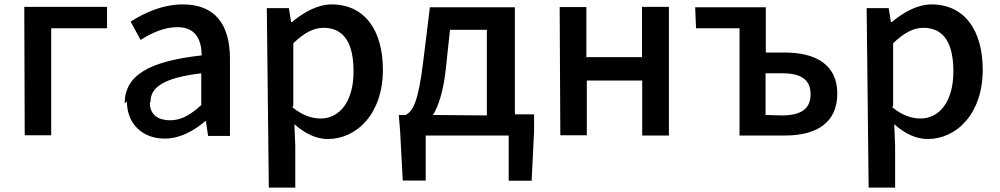

<svg xmlns="http://www.w3.org/2000/svg" viewBox="-20 -583 4531 870"><path d="M92 30H212V-455H465V-552H90Z M555 -124C555 -21 626 45 726 45C795 45 857 11 910 -34H913L923 33H1022V-317C1022 -471 955 -563 809 -563C715 -563 633 -524 572 -485L617 -402C666 -433 723 -460 784 -460C869 -460 893 -400 894 -332C651 -305 545 -240 545 -114ZM662 -122C662 -187 720 -230 892 -251V-107C844 -63 802 -38 751 -38C699 -38 659 -61 659 -118Z M1198 267H1318V79L1314 -20C1363 23 1414 47 1465 47C1596 47 1715 -67 1715 -267C1715 -446 1632 -563 1483 -563C1418 -563 1354 -526 1303 -483H1299L1289 -546H1189ZM1309 -102V-387C1358 -434 1401 -457 1446 -457C1543 -457 1582 -381 1582 -259C1582 -122 1518 -46 1433 -46C1396 -46 1350 -59 1304 -98Z M1793 11 1805 235H1909V31H2285V236H2389L2400 13V-65H2313V-550H1928L1897 -299C1875 -118 1850 -79 1818 -62H1787ZM1942 -62C1968 -105 1989 -170 2000 -270L2019 -448H2186V-60Z M2519 30H2639V-218H2890V31H3011V-552H2889V-324H2637V-551H2516Z M3134 -455H3331V31H3538C3676 31 3774 -24 3774 -159C3774 -291 3675 -345 3536 -345H3450V-550H3130ZM3449 -62V-251H3525C3611 -251 3653 -221 3653 -156C3653 -90 3610 -60 3523 -60Z M3916 267H4036V79L4032 -20C4081 23 4132 47 4183 47C4314 47 4433 -67 4433 -267C4433 -446 4350 -563 4201 -563C4136 -563 4072 -526 4021 -483H4017L4007 -546H3907ZM4027 -102V-387C4076 -434 4119 -457 4164 -457C4261 -457 4300 -381 4300 -259C4300 -122 4236 -46 4151 -46C4114 -46 4068 -59 4022 -98Z"/></svg>

Font: GenEiGothic-pro-SemiBold
Style: Regular
Weight: 500
Designer: Ryoko NISHIZUKA (kana & ideographs); Paul D. Hunt (Latin, Greek & Cyrillic); Wenlong ZHANG (bopomofo); Sandoll Communica
Foundry: Adobe Systems Incorporated; o_tamon
Version: Version 1.000.140830